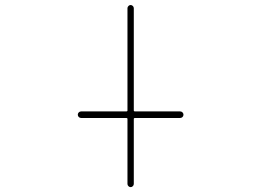

<svg xmlns="http://www.w3.org/2000/svg" viewBox="-20 -773 1040 770"><path d="M491.2 -35.2V-295.9Q491.2 -299.8 486.3 -299.8H305.7Q299.8 -299.8 295.9 -303.7Q292 -307.6 292 -313Q292 -318.4 295.9 -322.3Q299.8 -326.2 305.7 -326.2H486.3Q491.2 -326.2 491.2 -330.1V-740.2Q491.2 -745.1 495.1 -749Q499 -752.9 503.9 -752.9Q508.8 -752.9 512.7 -749Q516.6 -745.1 516.6 -740.2V-330.1Q516.6 -326.2 521.5 -326.2H702.1Q708 -326.2 711.9 -322.3Q715.8 -318.4 715.8 -313Q715.8 -307.6 711.9 -303.7Q708 -299.8 702.1 -299.8H521.5Q516.6 -299.8 516.6 -295.9V-35.2Q516.6 -30.3 512.7 -26.4Q508.8 -22.5 503.9 -22.5Q499 -22.5 495.1 -26.4Q491.2 -30.3 491.2 -35.2Z"/></svg>

Font: Rounded-X Mgen+ 1mn thin
Style: Regular
Weight: 100
Designer: [Source Han Sans]
Ryoko NISHIZUKA  (kana & ideographs); Paul D. Hunt (Latin, Greek & Cyrillic); Wenlong ZHANG  (bopomofo
Version: Version 1.059.20150602